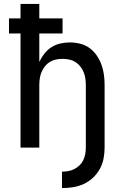

<svg xmlns="http://www.w3.org/2000/svg" viewBox="-20 -755 640 982"><path d="M297 207V123Q313 123 329.5 120Q346 117 360.5 109.5Q375 102 387 90.5Q399 79 406 64Q413 49 416 32.5Q419 16 419 0V-320Q419 -337 416.5 -354Q414 -371 407.5 -386.5Q401 -402 390.5 -415.5Q380 -429 365.5 -438Q351 -447 334 -450.5Q317 -454 300 -454Q283 -454 266 -450.5Q249 -447 234.5 -438Q220 -429 209.5 -415.5Q199 -402 192.5 -386.5Q186 -371 183.5 -354Q181 -337 181 -320V0H85V-584H26V-661H85V-735H181V-661H300V-584H181V-438Q191 -460 206.5 -480Q222 -500 243 -513.5Q264 -527 288.5 -532.5Q313 -538 337 -538Q364 -538 390 -531.5Q416 -525 437.5 -509.5Q459 -494 474.5 -471.5Q490 -449 499 -424Q508 -399 511.5 -373Q515 -347 515 -320V0Q515 29 509.5 57Q504 85 490 110Q476 135 455 154.5Q434 174 408 186Q382 198 353.5 202.5Q325 207 297 207Z"/></svg>

Font: Iosevka Curly Medium Extended
Style: Regular
Weight: 500
Width: 7
Monospace: yes
Designer: Belleve Invis
Foundry: Belleve Invis
Version: Version 11.1.0; ttfautohint (v1.8.3)